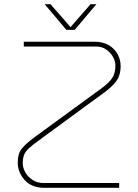

<svg xmlns="http://www.w3.org/2000/svg" viewBox="-20 -900 663 920"><path d="M193 0Q132 0 98.5 -37Q65 -74 65 -121Q65 -164 84.5 -188Q104 -212 146 -243L464 -475Q504 -504 518.5 -527.5Q533 -551 533 -585Q533 -607 521 -628Q509 -649 488.5 -663Q468 -677 442 -677H94V-700H433Q474 -700 502 -683Q530 -666 544 -639.5Q558 -613 558 -584Q558 -538 536 -509.5Q514 -481 473 -452L163 -225Q134 -204 118 -189Q102 -174 95.5 -158Q89 -142 89 -117Q89 -96 101.5 -74Q114 -52 136.5 -37.5Q159 -23 189 -23H551V0ZM298 -757 194 -880H222L318 -770L414 -880H442L338 -757Z"/></svg>

Font: MuseoModerno Thin
Style: Regular
Weight: 100
Designer: Pablo Cosgaya, Héctor Gatti, Marcela Romero, and the Authors of The MuseoModerno Project.
Foundry: Omnibus-Type Team
Version: Version 1.003